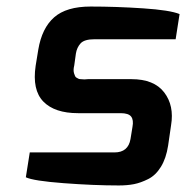

<svg xmlns="http://www.w3.org/2000/svg" viewBox="-20 -559 569 587"><path d="M59 -17 71 -93H330Q372 -93 379 -134L385 -171Q389 -192 381 -202.5Q373 -213 349 -213H219Q147 -213 112.5 -248.5Q78 -284 89 -358L97 -407Q108 -473 145.5 -506Q183 -539 257 -539Q335 -539 417.5 -533.5Q500 -528 529 -516L517 -439H269Q238 -439 226.5 -426.5Q215 -414 212 -395L207 -359Q205 -351 205 -345Q205 -339 206.5 -334.5Q208 -330 209.5 -326.5Q211 -323 214 -321.5Q217 -320 219.5 -318.5Q222 -317 226.5 -317Q231 -317 234 -316.5Q237 -316 242 -316.5Q247 -317 249 -317H382Q451 -317 482 -276.5Q513 -236 503 -176L494 -114Q488 -75 472 -49Q456 -23 433 -11.5Q410 0 389.5 4Q369 8 343 8Q267 8 174.5 1Q82 -6 59 -17Z"/></svg>

Font: Exo
Style: DemiBoldItalic
Weight: 600
Designer: Natanael Gama
Version: Version 1